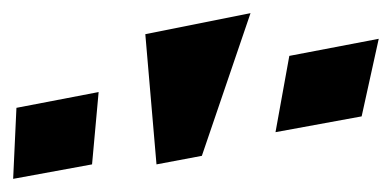

<svg xmlns="http://www.w3.org/2000/svg" viewBox="-82 -753 596 292"><path d="M58 -503 68 -613 -57 -589 -62 -481ZM468 -576 494 -694 358 -668 337 -552ZM225 -516 299 -733 139 -701 156 -503Z"/></svg>

Font: Gamestation Warped
Style: Italic
Weight: 400
Designer: Jonas Hecksher
Foundry: Jonas Hecksher, Playtypeª, e-types AS
Version: Version 1.003